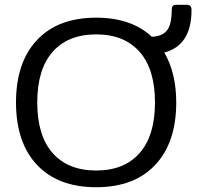

<svg xmlns="http://www.w3.org/2000/svg" viewBox="-20 -769 839 804"><path d="M47 -340Q47 -508 135 -601.5Q223 -695 383 -695Q530 -695 616 -615Q660 -617 679.5 -642Q699 -667 699 -726Q699 -738 703 -743.5Q707 -749 718 -749H763Q782 -749 782 -727Q782 -579 668 -549Q718 -463 718 -340Q718 -172 630 -78.5Q542 15 383 15Q223 15 135 -78.5Q47 -172 47 -340ZM629 -340Q629 -479 564.5 -552Q500 -625 383 -625Q265 -625 200.5 -552Q136 -479 136 -340Q136 -201 200.5 -128Q265 -55 383 -55Q500 -55 564.5 -128Q629 -201 629 -340Z"/></svg>

Font: Mitr Light
Style: Regular
Weight: 300
Designer: Thanarat Vachiruckul
Foundry: Cadson Demak
Version: Version 1.003